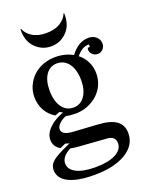

<svg xmlns="http://www.w3.org/2000/svg" viewBox="-175 -786 860 1114"><g transform="rotate(-20 255.0 -229.0)"><path d="M210 242Q106 242 51 214Q-4 186 -4 133Q-4 104 21 82Q46 60 116 29L136 20L112 13L77 28Q58 17 48 1Q38 -15 38 -37Q38 -74 72.5 -108Q107 -142 162 -161L143 -171L114 -160Q77 -182 56.5 -219Q36 -256 36 -302Q36 -339 51 -371.5Q66 -404 91.5 -428Q117 -452 152.5 -465.5Q188 -479 229 -479Q259 -479 286.5 -472Q314 -465 336 -452Q361 -486 389 -502Q417 -518 448 -518Q476 -518 495 -501Q514 -484 514 -459Q514 -439 500.5 -425Q487 -411 468 -411Q446 -411 432 -428.5Q418 -446 425 -465H438V-481Q416 -481 398.5 -471.5Q381 -462 359 -437Q388 -415 404.5 -381.5Q421 -348 421 -308Q421 -271 406 -238Q391 -205 365 -181.5Q339 -158 304 -144Q269 -130 229 -130Q213 -130 198 -131.5Q183 -133 170 -136Q144 -126 127 -109Q110 -92 110 -76Q110 -58 127 -48Q144 -38 178 -36L323 -27Q403 -23 440 3.5Q477 30 477 81Q477 155 404.5 198.5Q332 242 210 242ZM230 -167Q273 -167 299 -203.5Q325 -240 325 -300Q325 -365 298 -403Q271 -441 225 -441Q182 -441 157 -405Q132 -369 132 -308Q132 -243 158.5 -205Q185 -167 230 -167ZM231 202Q310 202 355.5 178.5Q401 155 401 114Q401 93 387.5 81Q374 69 348 68L169 55Q159 54 148.5 52.5Q138 51 130 49Q100 65 86 83Q72 101 72 121Q72 159 114 180.5Q156 202 231 202ZM99 -700Q110 -670 143.5 -648.5Q177 -627 230 -627Q283 -627 316.5 -648.5Q350 -670 361 -700H365Q368 -628 327.5 -586.5Q287 -545 230 -545Q173 -545 132.5 -586.5Q92 -628 95 -700Z"/></g></svg>

Font: Redaction
Style: Regular
Weight: 400
Designer: Jeremy Mickel / Forest Young
Foundry: MCKL
Version: Version 2.001; Redaction